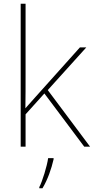

<svg xmlns="http://www.w3.org/2000/svg" viewBox="-20 -873 499 1021"><path d="M116 -478V-853H90V-93H116V-265L216 -376L428 -93H459L234 -394L439 -621H405L172 -361C150 -337 137 -322 115 -297C116 -360 116 -414 116 -478ZM265 -26V-32H236C230 11 205 92 189 122V128H206C234 81 253 26 265 -26Z"/></svg>

Font: Noto Sans Kannada UI Thin
Style: Regular
Weight: 100
Designer: Jelle Bosma - Monotype Design Team
Foundry: Monotype Imaging Inc.
Version: Version 2.005